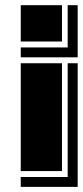

<svg xmlns="http://www.w3.org/2000/svg" viewBox="-20 -500 320 741"><path d="M279.8 221.2H60.1V183.1H241.2V-255.9H279.8ZM279.8 -278.8H60.1V-316.9H241.2V-480H279.8ZM219.2 160.2H60.1V-255.9H219.2ZM219.2 -339.8H60.1V-480H219.2Z"/></svg>

Font: Laconic
Style: Shadow
Weight: 900
Width: 6
Designer: Robby Woodard
Version: Version 1.000